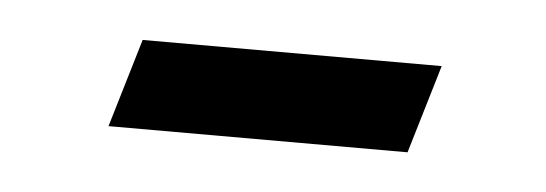

<svg xmlns="http://www.w3.org/2000/svg" viewBox="-24 -285 381 134"><g transform="rotate(5 167.0 -218.0)"><path d="M72.5 -249H282L263.5 -187H54Z"/></g></svg>

Font: Newsreader 16pt
Style: Italic
Weight: 400
Italic angle: -17°
Designer: Hugues Gentile
Foundry: Production Type
Version: Version 1.003